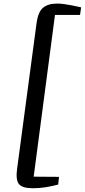

<svg xmlns="http://www.w3.org/2000/svg" viewBox="-20 -868 462 1046"><path d="M159 157.5Q101.5 157.5 83.2 134.8Q65 112 73 53L179.5 -744.5Q188 -804 215 -826.2Q242 -848.5 291.5 -848.5Q308.5 -848.5 329.2 -845.8Q350 -843 370 -839Q390 -835 404.2 -831.8Q418.5 -828.5 422 -828L416 -786.5H279.5L163.5 94.5L301.5 95.5L297 137.5Q265 146 230.2 151.8Q195.5 157.5 159 157.5Z"/></svg>

Font: Merriweather 36pt Medium
Style: Italic
Weight: 500
Italic angle: -7.8°
Version: Version 2.101